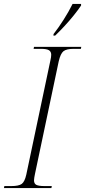

<svg xmlns="http://www.w3.org/2000/svg" viewBox="-31 -951 431 971"><path d="M-11 0 -9 -10H27Q64 -10 79 -21Q94 -32 102 -68L224 -646Q226 -654 227 -661.5Q228 -669 228 -674Q228 -690 216.5 -697Q205 -704 175 -704H139L141 -714H380L378 -704H342Q305 -704 290 -692Q275 -680 266 -641L146 -72Q144 -62 142.5 -53.5Q141 -45 141 -39Q141 -22 153 -16Q165 -10 194 -10H231L229 0ZM240 -779Q265 -811 290.5 -851Q316 -891 336 -931H379V-923Q365 -902 343 -874.5Q321 -847 295.5 -819.5Q270 -792 248 -771H239Z"/></svg>

Font: Noto Serif Display ExtraLight
Style: Italic
Weight: 200
Italic angle: -12°
Designer: Monotype Design Team
Foundry: Monotype Imaging Inc.
Version: Version 2.009